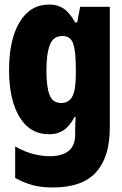

<svg xmlns="http://www.w3.org/2000/svg" viewBox="-20 -583 540 848"><path d="M212 245Q161 245 123.5 234.5Q86 224 47 203V64Q92 89 130 98Q168 107 199 107Q253 107 282.5 84Q312 61 312 11V-6Q312 -23 312.5 -37Q313 -51 314 -66H309Q286 -23 259 -6.5Q232 10 197 10Q112 10 66 -66.5Q20 -143 20 -274Q20 -407 66.5 -485Q113 -563 198 -563Q234 -563 260.5 -545.5Q287 -528 312 -484H321L334 -553H465V-18Q465 109 405 177Q345 245 212 245ZM251 -128Q283 -128 299 -156Q315 -184 315 -259V-275Q315 -358 303 -391Q291 -424 256 -424Q215 -424 200 -384.5Q185 -345 185 -271Q185 -201 198.5 -164.5Q212 -128 251 -128Z"/></svg>

Font: Noto Sans Mono ExtraCondensed Black
Style: Regular
Weight: 900
Width: 2
Designer: Monotype Design Team
Foundry: Monotype Imaging Inc.
Version: Version 2.014